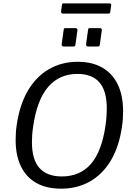

<svg xmlns="http://www.w3.org/2000/svg" viewBox="-20 -1123 804 1153"><path d="M347 10Q260 10 199.1 -23.8Q138.3 -57.6 106.1 -123.1Q73.9 -188.7 73.9 -282.1Q73.9 -303.4 75.3 -326.1Q76.6 -348.7 80.3 -372Q97.8 -494 147.5 -578.6Q197.2 -663.2 274 -707.6Q350.8 -752 447.4 -752Q533.1 -752 593.9 -717.2Q654.8 -682.4 687 -616.2Q719.2 -550 719.2 -454.2Q719.2 -433.6 717.8 -411.1Q716.4 -388.6 712.7 -364.5Q696 -244.6 646.6 -160.8Q597.1 -77.1 520.8 -33.6Q444.5 10 347 10ZM351.5 -63.4Q460.8 -63.4 526.4 -139Q591.9 -214.6 614 -372.7Q618 -400.2 619.6 -425.1Q621.3 -449.9 621.3 -471.7Q621.3 -577.2 577.1 -628.2Q532.9 -679.2 445.3 -679.2Q336.7 -679.2 269.4 -601.4Q202.1 -523.6 179.1 -363.7Q175.1 -337.9 173.4 -314Q171.8 -290.1 171.8 -269.4Q171.8 -164.7 217 -114Q262.2 -63.4 351.5 -63.4ZM444.7 -939.4 433.3 -856.5Q432.3 -847.9 429.3 -845.8Q426.3 -843.6 416.4 -843.6H363.8Q355.2 -843.6 352.4 -847.8Q349.5 -851.9 350.5 -859.3L362.4 -943.6Q363.6 -950.7 365.4 -952.4Q367.2 -954 372.7 -954H434.2Q440 -954 443.2 -950Q446.4 -946 444.7 -939.4ZM591.1 -939.4 579.8 -856.5Q578.8 -847.9 575.8 -845.8Q572.8 -843.6 562.9 -843.6H510.3Q501.7 -843.6 498.9 -847.8Q496 -851.9 497 -859.3L508.9 -943.6Q510.1 -950.7 511.9 -952.4Q513.7 -954 519.2 -954H580.7Q586.5 -954 589.7 -950Q592.9 -946 591.1 -939.4ZM647.7 -1091 642.2 -1051.3Q641.2 -1044.8 638.6 -1043Q636 -1041.2 627.5 -1041.2H358.1Q351.7 -1041.2 348.8 -1045.4Q346 -1049.6 347 -1055.5L352.2 -1094.4Q353.5 -1099.4 354.9 -1101Q356.3 -1102.6 359.7 -1102.6H639.4Q643 -1102.6 645.9 -1098.6Q648.7 -1094.6 647.7 -1091Z"/></svg>

Font: Libre Franklin Thin
Style: Italic
Weight: 100
Italic angle: -8°
Designer: Pablo Impallari, Rodrigo Fuenzalida, Nhung Nguyen
Foundry: Impallari Type
Version: Version 3.000